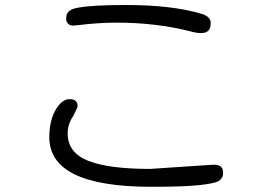

<svg xmlns="http://www.w3.org/2000/svg" viewBox="-20 -714 1040 755"><path d="M474.6 -694.3Q340.8 -694.3 286.1 -683.6Q245.1 -676.8 241.2 -651.4Q240.2 -647.5 240.2 -644Q240.2 -640.6 240.2 -638.2Q240.2 -635.7 240.7 -633.3Q241.2 -630.9 242.2 -628.9Q243.2 -627 244.1 -626Q250 -613.3 269.5 -613.3L288.1 -615.2Q366.2 -625 439.5 -625Q592.8 -625 728.5 -590.8Q751 -584 770.5 -584Q790 -584 799.3 -593.3Q808.6 -602.5 808.6 -624Q808.6 -649.4 770.5 -660.2Q656.2 -694.3 474.6 -694.3ZM839.8 -2Q857.4 -13.7 857.4 -33.2Q857.4 -49.8 849.1 -58.1Q840.8 -66.4 819.3 -66.4L570.3 -49.8Q411.1 -49.8 331.1 -80.1Q246.1 -111.3 246.1 -189.5Q246.1 -226.6 268.6 -258.8Q284.2 -290 285.2 -295.9Q285.2 -309.6 277.8 -316.9Q270.5 -324.2 252.4 -324.2Q234.4 -324.2 216.8 -306.6Q198.2 -288.1 185.5 -252.9Q173.8 -217.8 173.8 -174.8Q173.8 -78.1 271.5 -29.3Q372.1 20.5 574.2 20.5Q700.2 20.5 761.2 14.2Q822.3 7.8 839.8 -2Z"/></svg>

Font: FakePearl
Style: ExtraLight
Weight: 300
Version: Version 1.2